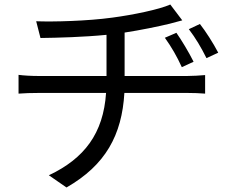

<svg xmlns="http://www.w3.org/2000/svg" viewBox="-20 -776 1040 849"><path d="M760 -631 709 -609C739 -567 762 -527 784 -479L836 -503C814 -547 783 -598 760 -631ZM864 -670 815 -647C846 -606 869 -567 893 -519L945 -543C922 -587 889 -638 864 -670ZM62 -445V-362C86 -364 119 -365 151 -365H449C437 -186 353 -75 196 -1L274 53C447 -46 519 -179 530 -365H809C834 -365 865 -364 887 -362V-444C866 -442 829 -440 808 -440H531V-632C603 -643 680 -659 730 -671C745 -675 764 -680 786 -686L733 -756C684 -734 567 -710 476 -698C367 -683 215 -679 140 -682L159 -608C236 -609 350 -612 451 -622V-440H149C119 -440 84 -442 62 -445Z"/></svg>

Font: Source Han Sans KR
Style: Regular
Weight: 400
Designer: Ryoko NISHIZUKA 西塚涼子 (kana, bopomofo & ideographs); Paul D. Hunt (Latin, Greek & Cyrillic); Sandoll Communications 산돌커뮤니
Foundry: Adobe
Version: Version 2.004;hotconv 1.0.118;makeotfexe 2.5.65603